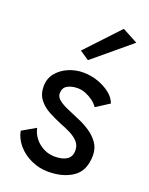

<svg xmlns="http://www.w3.org/2000/svg" viewBox="-138 -793 680 875"><g transform="rotate(20 201.5 -355.0)"><path d="M203 -530 158 -560 308 -720 383 -680ZM91 -161Q97 -133 114.5 -111.5Q132 -90 157 -77.5Q182 -65 210 -65Q248 -65 269 -79Q290 -93 290 -123Q290 -148 275 -164.5Q260 -181 236.5 -193Q213 -205 186 -215Q155 -228 124.5 -244Q94 -260 74 -285.5Q54 -311 54 -349Q54 -387 76 -414Q98 -441 132 -455.5Q166 -470 203 -470Q240 -470 274.5 -458Q309 -446 334.5 -426Q360 -406 369 -380L305 -339Q294 -355 277.5 -367Q261 -379 242 -386.5Q223 -394 204 -394Q174 -394 154 -382.5Q134 -371 134 -344Q134 -326 151.5 -312.5Q169 -299 195 -288Q221 -277 246 -266Q279 -253 308 -234Q337 -215 355 -189.5Q373 -164 373 -130Q373 -56 326 -23Q279 10 205 10Q163 10 124 -7.5Q85 -25 58.5 -55.5Q32 -86 25 -123Z"/></g></svg>

Font: Jost
Style: Regular
Weight: 400
Version: Version 3.710